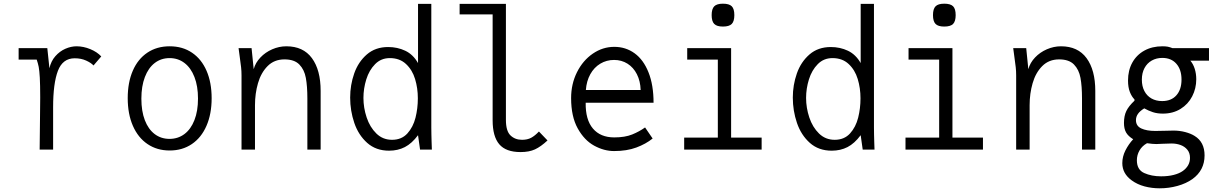

<svg xmlns="http://www.w3.org/2000/svg" viewBox="-20 -811 6640 1041"><path d="M197 -181 198 -282Q198 -351 195.8 -390.2Q193.5 -429.5 189.8 -448.5Q186 -467.5 179 -488H81V-550H236.5L248 -441Q256.5 -479.5 280 -506.2Q303.5 -533 334.2 -546.5Q365 -560 395 -560Q432.5 -560 469.8 -544.5Q507 -529 529 -505L487 -456Q474.5 -470 447.2 -482.5Q420 -495 385 -495Q320 -495 294 -427Q268 -359 268 -229V0H195Q195 -48 197 -181Z M672.5 -279Q672.5 -364 700 -427.5Q727.5 -491 779 -525.5Q830.5 -560 900 -560Q970 -560 1021.2 -525.2Q1072.5 -490.5 1100 -427Q1127.5 -363.5 1127.5 -278.5Q1127.5 -193 1099.5 -128.8Q1071.5 -64.5 1020 -29.8Q968.5 5 900 5Q831.5 5 780 -29.8Q728.5 -64.5 700.5 -128.8Q672.5 -193 672.5 -279ZM1053.5 -276.5Q1053.5 -344 1034.2 -393.5Q1015 -443 980.2 -469.5Q945.5 -496 899.5 -496Q853.5 -496 819 -469.5Q784.5 -443 765.5 -393.2Q746.5 -343.5 746.5 -276Q746.5 -208.5 765.2 -159.5Q784 -110.5 818.5 -84.2Q853 -58 899 -58Q945 -58 980 -84.2Q1015 -110.5 1034.2 -159.8Q1053.5 -209 1053.5 -276.5Z M1280.5 -497.5 1273.5 -550H1344L1355.5 -436Q1365 -471 1391.8 -499.2Q1418.5 -527.5 1456 -543.8Q1493.5 -560 1532.5 -560Q1624 -560 1671.2 -495.8Q1718.5 -431.5 1718.5 -318V0H1646.5V-277Q1646.5 -344 1638.2 -388.8Q1630 -433.5 1603 -461.2Q1576 -489 1522.5 -489Q1467 -489 1431 -452.8Q1395 -416.5 1378.8 -360Q1362.5 -303.5 1362.5 -241V0H1289.5V-402Q1289.5 -425.5 1287.2 -446.2Q1285 -467 1280.5 -497.5Z M1878.5 -282Q1878.5 -350 1900.5 -412.8Q1922.5 -475.5 1969 -515.8Q2015.5 -556 2084.5 -556Q2135 -556 2177.5 -535.8Q2220 -515.5 2246.5 -469V-790H2318.5V-120Q2318.5 -100.5 2319 -81.5Q2319.5 -62.5 2320 -43.5L2321.5 0H2257.5L2246.5 -78Q2213 -33 2175 -13.5Q2137 6 2089.5 6Q2018.5 6 1971 -36.2Q1923.5 -78.5 1901 -144.5Q1878.5 -210.5 1878.5 -282ZM2245.5 -278Q2245.5 -333 2230.5 -382.5Q2215.5 -432 2181.2 -464Q2147 -496 2093.5 -496Q2046 -496 2013.8 -463.2Q1981.5 -430.5 1966 -380.8Q1950.5 -331 1950.5 -280Q1950.5 -226.5 1968 -174Q1985.5 -121.5 2020.5 -87.2Q2055.5 -53 2105.5 -53Q2157.5 -53 2188.8 -87.5Q2220 -122 2232.8 -172.8Q2245.5 -223.5 2245.5 -278Z M2651 -159V-733H2472V-790H2723V-161Q2723 -100.5 2747.8 -76.8Q2772.5 -53 2810.5 -53Q2839.5 -53 2860 -64Q2880.5 -75 2902 -98L2948.5 -49.5Q2912.5 -16 2880.8 -1.2Q2849 13.5 2802.5 13.5Q2723 13.5 2687 -28.8Q2651 -71 2651 -159Z M3076.5 -279Q3076.5 -356 3108.5 -419.8Q3140.5 -483.5 3194.2 -520.2Q3248 -557 3310.5 -557Q3372.5 -557 3420.8 -522Q3469 -487 3496.2 -418.5Q3523.5 -350 3523.5 -254H3155.5Q3154 -162 3194.8 -114Q3235.5 -66 3310.5 -66Q3368.5 -66 3407.8 -82Q3447 -98 3477.5 -120L3518.5 -60Q3482 -30.5 3430.2 -11.2Q3378.5 8 3309.5 8Q3255 8 3201.5 -21.2Q3148 -50.5 3112.2 -115Q3076.5 -179.5 3076.5 -279ZM3309.5 -486Q3268.5 -486 3234.8 -465.8Q3201 -445.5 3180.5 -408.5Q3160 -371.5 3156.5 -323H3453.5Q3452 -371.5 3433.2 -408.5Q3414.5 -445.5 3382.2 -465.8Q3350 -486 3309.5 -486Z M3706 -550H3944V-65H4109.5V0H3689.5V-65H3872V-488H3706ZM3838.5 -729Q3838.5 -762.5 3852.5 -776.8Q3866.5 -791 3899.5 -791Q3933.5 -791 3947.5 -777Q3961.5 -763 3961.5 -729Q3961.5 -695.5 3947.5 -681.2Q3933.5 -667 3899.5 -667Q3866.5 -667 3852.5 -681.2Q3838.5 -695.5 3838.5 -729Z M4278.5 -282Q4278.5 -350 4300.5 -412.8Q4322.5 -475.5 4369 -515.8Q4415.5 -556 4484.5 -556Q4535 -556 4577.5 -535.8Q4620 -515.5 4646.5 -469V-790H4718.5V-120Q4718.5 -100.5 4719 -81.5Q4719.5 -62.5 4720 -43.5L4721.5 0H4657.5L4646.5 -78Q4613 -33 4575 -13.5Q4537 6 4489.5 6Q4418.5 6 4371 -36.2Q4323.5 -78.5 4301 -144.5Q4278.5 -210.5 4278.5 -282ZM4645.5 -278Q4645.5 -333 4630.5 -382.5Q4615.5 -432 4581.2 -464Q4547 -496 4493.5 -496Q4446 -496 4413.8 -463.2Q4381.5 -430.5 4366 -380.8Q4350.5 -331 4350.5 -280Q4350.5 -226.5 4368 -174Q4385.5 -121.5 4420.5 -87.2Q4455.5 -53 4505.5 -53Q4557.5 -53 4588.8 -87.5Q4620 -122 4632.8 -172.8Q4645.5 -223.5 4645.5 -278Z M4906 -550H5144V-65H5309.5V0H4889.5V-65H5072V-488H4906ZM5038.5 -729Q5038.5 -762.5 5052.5 -776.8Q5066.5 -791 5099.5 -791Q5133.5 -791 5147.5 -777Q5161.5 -763 5161.5 -729Q5161.5 -695.5 5147.5 -681.2Q5133.5 -667 5099.5 -667Q5066.5 -667 5052.5 -681.2Q5038.5 -695.5 5038.5 -729Z M5480.5 -497.5 5473.5 -550H5544L5555.5 -436Q5565 -471 5591.8 -499.2Q5618.5 -527.5 5656 -543.8Q5693.5 -560 5732.5 -560Q5824 -560 5871.2 -495.8Q5918.5 -431.5 5918.5 -318V0H5846.5V-277Q5846.5 -344 5838.2 -388.8Q5830 -433.5 5803 -461.2Q5776 -489 5722.5 -489Q5667 -489 5631 -452.8Q5595 -416.5 5578.8 -360Q5562.5 -303.5 5562.5 -241V0H5489.5V-402Q5489.5 -425.5 5487.2 -446.2Q5485 -467 5480.5 -497.5Z M6116 167Q6065 130 6065 73.5Q6065 38 6082.2 4Q6099.5 -30 6124 -56Q6096.5 -73 6085.2 -93.2Q6074 -113.5 6074 -144Q6074 -182.5 6086.8 -209Q6099.5 -235.5 6131 -265V-272Q6116 -287 6106 -312.2Q6096 -337.5 6096 -374.5Q6096 -429.5 6119.2 -471.5Q6142.5 -513.5 6184.8 -536.8Q6227 -560 6282.5 -560Q6300 -560 6311.5 -557.8Q6323 -555.5 6337 -550H6535V-482H6434Q6449.5 -464 6457.8 -437.5Q6466 -411 6466 -381.5Q6466 -331.5 6444 -288.8Q6422 -246 6380.8 -220.5Q6339.5 -195 6285 -195Q6254.5 -195 6230.8 -202.8Q6207 -210.5 6184 -223.5Q6160.5 -209 6149.8 -193.5Q6139 -178 6139 -159.5Q6139 -128 6168 -114.5Q6197 -101 6244 -101L6298 -102L6343 -103Q6375.5 -103 6406 -95Q6436.5 -87 6457 -74Q6511 -41 6511 31.5Q6511 112.5 6445 160Q6411 184 6364.2 197Q6317.5 210 6268 210Q6224.5 210 6185.2 199.5Q6146 189 6116 167ZM6393 116Q6411.5 103 6421.8 85Q6432 67 6432 45Q6432 18.5 6417.8 1Q6403.5 -16.5 6380.8 -24.8Q6358 -33 6332.5 -33L6284 -31.5Q6262.5 -30 6249 -30Q6230.5 -30 6199 -34.5Q6172.5 -20 6158.2 4.8Q6144 29.5 6144 58Q6144 109.5 6183.8 127.2Q6223.5 145 6275 145Q6314.5 145 6344.2 137.2Q6374 129.5 6393 116ZM6386 -379.5Q6386 -433.5 6358.2 -465.2Q6330.5 -497 6282 -497Q6250 -497 6224.8 -482.8Q6199.5 -468.5 6185.2 -441.8Q6171 -415 6171 -379Q6171 -343.5 6184.8 -317.2Q6198.5 -291 6223.2 -277Q6248 -263 6281 -263Q6330.5 -263 6358.2 -294.2Q6386 -325.5 6386 -379.5Z"/></svg>

Font: JuliaMono Light
Style: Regular
Weight: 300
Monospace: yes
Designer: cormullion
Foundry: corm
Version: Version 0.054; ttfautohint (v1.8.4)